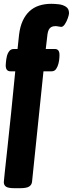

<svg xmlns="http://www.w3.org/2000/svg" viewBox="-22 -780 382 1007"><path d="M53 207Q21 207 9.5 199Q-2 191 -2 175Q-2 172 3 124Q8 76 17 -5Q26 -86 36.5 -189.5Q47 -293 58 -406H33Q8 -406 8 -437Q8 -439 9 -452.5Q10 -466 13.5 -482.5Q17 -499 26 -511Q35 -523 50 -523H70L78 -598Q83 -640 97 -670.5Q111 -701 132.5 -721Q154 -741 183 -750.5Q212 -760 247 -760Q265 -760 286.5 -757.5Q308 -755 324 -744.5Q340 -734 340 -711Q340 -703 334 -685.5Q328 -668 318.5 -653.5Q309 -639 299 -639Q294 -639 285 -641Q276 -643 269 -643Q256 -643 247.5 -638.5Q239 -634 234 -624.5Q229 -615 227 -600L218 -523H266Q290 -523 290 -492Q290 -491 289.5 -478Q289 -465 285 -448Q281 -431 272.5 -418.5Q264 -406 249 -406H206L146 174Q144 190 130.5 198.5Q117 207 84 207Z"/></svg>

Font: Asap Condensed VF Beta
Style: Regular
Weight: 400
Designer: Pablo Cosgaya
Foundry: Omnibus-Type
Version: Version 1.008